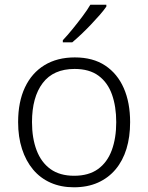

<svg xmlns="http://www.w3.org/2000/svg" viewBox="-20 -786 630 816"><path d="M533 -267Q533 -204 517.5 -153.5Q502 -103 471.5 -66.5Q441 -30 396.5 -10Q352 10 294 10Q239 10 195 -9.5Q151 -29 120.5 -65.5Q90 -102 73.5 -153Q57 -204 57 -267Q57 -353 86 -414.5Q115 -476 169 -509Q223 -542 298 -542Q375 -542 427 -507.5Q479 -473 506 -411.5Q533 -350 533 -267ZM116 -267Q116 -199 135.5 -147.5Q155 -96 194.5 -67.5Q234 -39 295 -39Q357 -39 396.5 -67.5Q436 -96 455 -147.5Q474 -199 474 -267Q474 -333 456 -384Q438 -435 399 -464Q360 -493 297 -493Q207 -493 161.5 -433Q116 -373 116 -267ZM432 -758Q421 -742 404 -722.5Q387 -703 367 -682Q347 -661 326.5 -641.5Q306 -622 287 -606H247V-615Q266 -635 288 -662Q310 -689 331 -717Q352 -745 364 -766H432Z"/></svg>

Font: Noto Sans Thai Light
Style: Regular
Weight: 300
Designer: Monotype Design Team
Foundry: Monotype Imaging Inc.
Version: Version 2.001